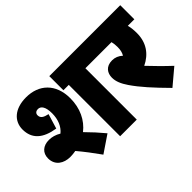

<svg xmlns="http://www.w3.org/2000/svg" viewBox="-98 -951 1290 1290"><g transform="rotate(-45 546.5 -306.5)"><path d="M135 -138C153 -138 170 -140 187 -143C225 -98 264 -47 303 8L424 -74C391 -114 351 -158 313 -196C376 -245 414 -322 414 -417C414 -555 329 -632 208 -632C97 -632 38 -573 38 -496C38 -407 94 -357 203 -340L235 -445C198 -453 177 -464 177 -492C177 -510 191 -520 208 -520C237 -520 256 -492 256 -432C256 -374 236 -326 199 -296C171 -313 141 -321 114 -321C58 -321 22 -289 22 -237C22 -170 75 -138 135 -138ZM628 -488H699V-622H419V-488H470V0H628Z M1062 -77C1008 -127 959 -178 919 -220C994 -256 1040 -319 1040 -410C1040 -442 1037 -467 1031 -488H1093V-622H687V-488H876C880 -472 882 -455 882 -436C882 -408 877 -387 866 -369C844 -389 820 -399 792 -399C733 -399 709 -360 709 -317C709 -281 724 -246 752 -205C797 -139 858 -72 948 19Z"/></g></svg>

Font: Noto Sans Devanagari UI Condensed Black
Style: Regular
Weight: 900
Width: 3
Designer: Jelle Bosma - Monotype Design Team
Foundry: Monotype Imaging Inc.
Version: Version 2.004